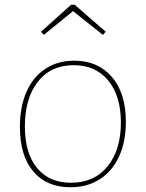

<svg xmlns="http://www.w3.org/2000/svg" viewBox="-20 -784 614 810"><path d="M511 -270Q511 -188 483 -125.5Q455 -63 402 -28.5Q349 6 277 6Q177 6 120.5 -60.5Q64 -127 64 -249Q64 -333 91.5 -396Q119 -459 171 -493.5Q223 -528 293 -528Q393 -528 452 -459.5Q511 -391 511 -270ZM85 -251Q85 -137 136.5 -75Q188 -13 279 -13Q378 -13 434 -82.5Q490 -152 490 -267Q490 -380 436.5 -444.5Q383 -509 291 -509Q194 -509 139.5 -439Q85 -369 85 -251ZM295 -764 426 -650 414 -637 288 -737 165 -637 153 -650 280 -764Z"/></svg>

Font: Bitter Pro Thin
Style: Regular
Weight: 250
Designer: Sol Matas, and Bitter project Authors
Foundry: Sol Matas
Version: Version 1.010